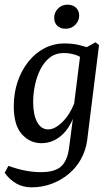

<svg xmlns="http://www.w3.org/2000/svg" viewBox="-23 -609 481 822"><path d="M112 193Q75 193 46.5 176.5Q18 160 -3 131L13 101Q48 114 83 121Q118 128 153 128Q210 128 237 105Q264 82 272 29L292 -123V-146L323 -393L386 -428L401 -416L350 -7Q344 35 324 71.5Q304 108 272 135Q240 162 199 177.5Q158 193 112 193ZM154 4Q105 4 70.5 -34.5Q36 -73 36 -154Q36 -211 52.5 -259.5Q69 -308 98.5 -345Q128 -382 167.5 -402.5Q207 -423 254 -423Q285 -423 312.5 -417Q340 -411 363 -401L343 -349Q323 -367 299 -374.5Q275 -382 249 -382Q216 -382 191.5 -363.5Q167 -345 151 -314Q135 -283 127 -246Q119 -209 119 -172Q119 -118 136 -86.5Q153 -55 183 -55Q212 -55 244 -86.5Q276 -118 296 -169L308 -162Q290 -79 249 -37.5Q208 4 154 4ZM258 -486Q236 -486 222.5 -498.5Q209 -511 209 -533Q209 -555 225 -572Q241 -589 266 -589Q289 -589 302.5 -576Q316 -563 316 -542Q316 -520 299.5 -503Q283 -486 258 -486Z"/></svg>

Font: Rasa
Style: Italic
Weight: 400
Italic angle: -7.10001°
Designer: Anna Giedrys (Yrsa+Rasa design), David Brezina (Yrsa art-direction, Rasa art-direction, design)
Foundry: Rosetta Type Foundry
Version: Version 2.004